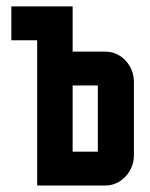

<svg xmlns="http://www.w3.org/2000/svg" viewBox="-20 -575 465 595"><path d="M305.2 -415Q342.8 -415 368.7 -387.7Q395 -359.9 395 -319.8V-95.2Q395 -55.7 368.7 -27.8Q342.3 0 305.2 0H95.2V-450.2H15.1V-555.2H205.1V-415ZM205.1 -310.1V-105H283.2V-310.1Z"/></svg>

Font: Horta
Style: Regular
Weight: 600
Width: 3
Version: Version 0.11